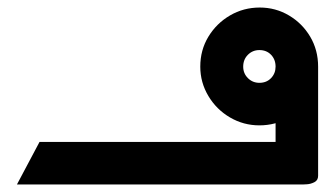

<svg xmlns="http://www.w3.org/2000/svg" viewBox="-20 -490 890 510"><path d="M25 0 85 -113H435V0ZM405 0V-113H712V-241L825 -313V-23Q825 -11 815 -6Q805 -1 795 -0.5Q785 0 785 0ZM669 -157Q627 -157 591 -178Q555 -199 533.5 -235Q512 -271 512 -313Q512 -357 533.5 -392.5Q555 -428 591 -449Q627 -470 670 -470Q712 -470 747.5 -449Q783 -428 804 -392.5Q825 -357 825 -313Q825 -270 804 -234.5Q783 -199 747.5 -178Q712 -157 669 -157ZM669 -270Q688 -270 700 -282.5Q712 -295 712 -313Q712 -332 700 -344.5Q688 -357 669 -357Q651 -357 638.5 -344.5Q626 -332 626 -313Q626 -295 638.5 -282.5Q651 -270 669 -270Z"/></svg>

Font: Reem Kufi Fun Medium
Style: Regular
Weight: 500
Designer: Khaled Hosny
Version: Version 1.005